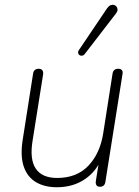

<svg xmlns="http://www.w3.org/2000/svg" viewBox="-20 -779 585 807"><path d="M219 8Q167 8 131 -13.5Q95 -35 80 -78.5Q65 -122 75 -189L119 -469Q122 -490 143 -490Q153 -490 158 -483.5Q163 -477 161 -465L117 -188Q104 -109 130.5 -70Q157 -31 220 -31Q303 -31 352 -83Q401 -135 414 -220L453 -469Q456 -490 477 -490Q487 -490 492 -484.5Q497 -479 495 -468L423 -15Q420 6 400 6Q390 6 385.5 -0.5Q381 -7 383 -19L399 -120H410Q387 -60 337 -26Q287 8 219 8ZM468 -723 337 -553Q332 -546 325.5 -545Q319 -544 314.5 -547Q310 -550 308.5 -556Q307 -562 312 -569L430 -744Q437 -754 444.5 -757Q452 -760 458.5 -758.5Q465 -757 469.5 -751.5Q474 -746 474 -738.5Q474 -731 468 -723Z"/></svg>

Font: Nunito Variable Extra Light
Style: Italic
Weight: 200
Italic angle: -9°
Designer: Vernon Adams
Foundry: Vernon Adams
Version: Version 3.602